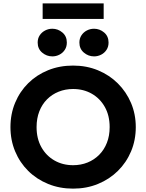

<svg xmlns="http://www.w3.org/2000/svg" viewBox="-20 -1104 868 1139"><path d="M413.5 15Q333.5 15 265.5 -12.8Q197.5 -40.5 147.5 -90Q97.5 -139.5 69.8 -206Q42 -272.5 42 -350Q42 -428 69.8 -494.5Q97.5 -561 147.5 -610.5Q197.5 -660 265.5 -687.5Q333.5 -715 413.5 -715Q493.5 -715 561.2 -687Q629 -659 679.2 -609Q729.5 -559 757.5 -492.8Q785.5 -426.5 785.5 -350Q785.5 -272.5 757.5 -206Q729.5 -139.5 679.2 -90Q629 -40.5 561.2 -12.8Q493.5 15 413.5 15ZM413.5 -124Q460 -124 499.5 -140Q539 -156 568.5 -185.8Q598 -215.5 614.2 -257Q630.5 -298.5 630.5 -350Q630.5 -418.5 602 -469.2Q573.5 -520 524.5 -548Q475.5 -576 413.5 -576Q367.5 -576 327.8 -560Q288 -544 258.8 -514.5Q229.5 -485 213.2 -443.2Q197 -401.5 197 -350Q197 -281.5 225.5 -230.8Q254 -180 303 -152Q352 -124 413.5 -124ZM290.5 -769.5Q256.5 -769.5 230 -792Q203.5 -814.5 203.5 -851.5Q203.5 -876.5 215.8 -894.8Q228 -913 247.8 -923.2Q267.5 -933.5 290.5 -933.5Q324 -933.5 350.2 -911.2Q376.5 -889 376.5 -851.5Q376.5 -826.5 364.2 -808Q352 -789.5 332.2 -779.5Q312.5 -769.5 290.5 -769.5ZM538 -769.5Q504 -769.5 477.5 -792Q451 -814.5 451 -851.5Q451 -876 463.2 -894.5Q475.5 -913 495.2 -923.2Q515 -933.5 538 -933.5Q571.5 -933.5 597.8 -911.2Q624 -889 624 -851.5Q624 -826.5 611.8 -808Q599.5 -789.5 579.8 -779.5Q560 -769.5 538 -769.5ZM233 -991.5V-1084H595V-991.5Z"/></svg>

Font: Geologica Cursive SemiBold
Style: Regular
Weight: 600
Designer: Sindre Bremnes, Frode Helland
Foundry: Monokrom Skriftforlag AS
Version: Version 1.010;gftools[0.9.28]